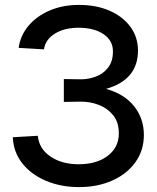

<svg xmlns="http://www.w3.org/2000/svg" viewBox="-20 -746 640 782"><path d="M302 16Q228 16 167.5 -9.5Q107 -35 71 -80.5Q35 -126 32 -187L134 -193Q139 -140 185.5 -108.5Q232 -77 300 -77Q374 -77 419 -111.5Q464 -146 464 -203Q464 -248 441 -276.5Q418 -305 383 -318.5Q348 -332 311 -332L240 -331V-424L311 -423Q339 -423 369 -433.5Q399 -444 419.5 -469.5Q440 -495 440 -537Q440 -581 401.5 -607Q363 -633 300 -633Q242 -633 203.5 -609Q165 -585 159 -545L56 -551Q63 -602 96.5 -641.5Q130 -681 183 -703.5Q236 -726 302 -726Q372 -726 426 -702.5Q480 -679 511 -637Q542 -595 542 -540Q542 -421 412 -384Q487 -363 526.5 -313Q566 -263 566 -196Q566 -134 532 -86Q498 -38 438 -11Q378 16 302 16Z"/></svg>

Font: Geist Mono Medium
Style: Regular
Weight: 500
Monospace: yes
Designer: Basement.studio, Andrés Briganti, Mateo Zaragoza
Foundry: Basement.studio, Vercel, Andrés Briganti, Guido Ferreyra, Mateo Zaragoza
Version: Version 1.500; ttfautohint (v1.8.4.7-5d5b)